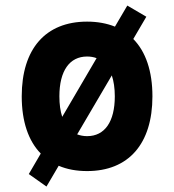

<svg xmlns="http://www.w3.org/2000/svg" viewBox="-20 -605 626 690"><path d="M147 65.4 190.9 -9.3C220.7 3.4 254.4 9.8 293 9.8C441.9 9.8 527.8 -87.9 527.8 -258.8C527.8 -349.1 503.9 -419.4 459 -464.8L505.9 -544.9L437.5 -585L393.1 -509.3C363.8 -521 330.6 -527.3 293 -527.3C144 -527.3 58.1 -429.7 58.1 -258.8C58.1 -168.5 82 -98.6 126.5 -53.2L83.5 20.5ZM293 -115.7C279.8 -115.7 268.1 -118.2 257.3 -122.1L381.8 -334C388.7 -313.5 392.6 -288.1 392.6 -258.8C392.6 -167.5 356.4 -115.7 293 -115.7ZM203.6 -185.1C196.8 -205.6 193.4 -230.5 193.4 -258.8C193.4 -350.6 230 -401.9 293 -401.9C305.2 -401.9 316.9 -399.9 327.1 -396Z"/></svg>

Font: CaskaydiaCove Nerd Font
Style: Bold
Weight: 700
Designer: Aaron Bell
Foundry: Saja Typeworks
Version: Version 2111.1;Nerd Fonts 2.3.0